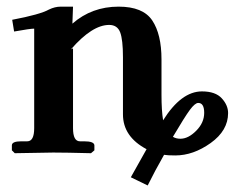

<svg xmlns="http://www.w3.org/2000/svg" viewBox="-20 -465 726 584"><path d="M583 -151.9Q573.2 -151.9 557.6 -130.9Q542 -109.9 505.9 -48.8Q515.6 -43 528.8 -43Q552.7 -43 576.9 -67.4Q601.1 -91.8 601.1 -121.8Q601.1 -151.9 583 -151.9ZM354 -291Q354 -344.2 345.5 -366.7Q336.9 -389.2 312 -389.2Q260.3 -389.2 195.8 -314.9L202.1 -317.9V-75.2Q202.1 -35.2 223.1 -35.2H235.8Q266.6 -35.2 267.1 -22.9V-7.8L256.8 1Q179.7 -1 142.1 -1L24.9 1L16.1 -7.8V-22.9Q16.1 -35.2 44.9 -35.2H63Q84 -35.2 84 -75.2V-320.8V-377.9Q71.8 -377.9 22.9 -369.1L17.1 -404.8Q102.1 -420.9 128.9 -436Q147 -444.8 165 -444.8H202.1L200.2 -393.1Q259.3 -444.8 340.8 -444.8Q415 -444.8 443.1 -402.8Q471.2 -360.8 471.2 -284.2V-176.8Q471.2 -128.9 476.1 -99.1Q531.2 -187 594.2 -187Q635.3 -187 654.5 -166Q673.8 -145 673.8 -121.1Q673.8 -67.9 620.8 -30Q567.9 7.8 513.2 7.8Q489.3 7.8 479 5.9Q451.2 54.7 429.2 99.1L377.9 74.2L425.8 -11.2Q354 -49.3 354 -117.2Z"/></svg>

Font: Linux Libertine
Style: Semibold
Weight: 600
Designer: Philipp H. Poll
Foundry: Philipp H. Poll
Version: Version 5.1.2 ; ttfautohint (v0.9)